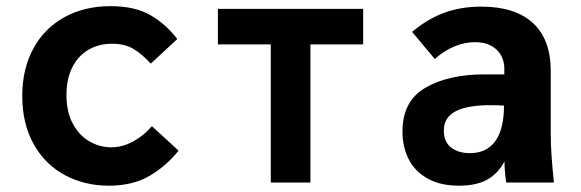

<svg xmlns="http://www.w3.org/2000/svg" viewBox="-20 -578 1840 608"><path d="M50.5 -274.5Q50.5 -359 85 -423.2Q119.5 -487.5 183 -523Q246.5 -558.5 330 -558.5Q406.5 -558.5 455.5 -530.5Q504.5 -502.5 541.5 -454.5L457.5 -376.5Q428 -408.5 401 -424Q374 -439.5 335 -439.5Q292.5 -439.5 259.8 -420.2Q227 -401 208.8 -364.5Q190.5 -328 190.5 -277.5Q190.5 -223 211 -185.5Q231.5 -148 264 -129.8Q296.5 -111.5 332.5 -111.5Q367.5 -111.5 401.8 -130.2Q436 -149 461 -178.5L545.5 -101Q506 -51.5 453 -20.8Q400 10 325 10Q247 10 184.8 -23.8Q122.5 -57.5 86.5 -121.8Q50.5 -186 50.5 -274.5Z M837.5 -437.5H670V-550H1130V-437.5H963V0H837.5Z M1254.5 -161.5Q1254.5 -258 1327.2 -300.2Q1400 -342.5 1514.5 -342.5H1577V-362Q1577 -383 1567 -402Q1557 -421 1536 -432.8Q1515 -444.5 1484 -444.5Q1451.5 -444.5 1418.5 -430.8Q1385.5 -417 1357 -391L1285 -477Q1333.5 -518 1386.5 -537.5Q1439.5 -557 1504.5 -557Q1611 -557 1667.5 -505.2Q1724 -453.5 1724 -353V-159.5Q1724 -121.5 1726.5 -85Q1729 -48.5 1734 0H1583Q1578 -32.5 1577.5 -67Q1557.5 -28.5 1523 -9.2Q1488.5 10 1433.5 10Q1374 10 1333.8 -12.8Q1293.5 -35.5 1274 -74.2Q1254.5 -113 1254.5 -161.5ZM1576 -243.5Q1557.5 -245 1534 -245Q1459.5 -245 1422.5 -225.5Q1385.5 -206 1385.5 -165Q1385.5 -128 1409 -110.5Q1432.5 -93 1468 -93Q1521 -93 1548.5 -131.2Q1576 -169.5 1576 -243.5Z"/></svg>

Font: JuliaMono ExtraBold
Style: Regular
Weight: 800
Monospace: yes
Designer: cormullion
Foundry: corm
Version: Version 0.055; ttfautohint (v1.8.4)